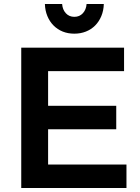

<svg xmlns="http://www.w3.org/2000/svg" viewBox="-20 -938 701 958"><path d="M290 -918Q292 -890 308.5 -872Q325 -854 351 -854Q377 -854 393.5 -872Q410 -890 412 -918H498Q497 -885 485.5 -857.5Q474 -830 454.5 -810.5Q435 -791 408.5 -780.5Q382 -770 351 -770Q319 -770 293 -780.5Q267 -791 247.5 -810.5Q228 -830 216.5 -857.5Q205 -885 204 -918ZM599 -700V-583H220V-410H560V-293H220V-117H611V0H86V-700Z"/></svg>

Font: QuotatisMedium
Style: Regular
Weight: 500
Designer: Julieta Ulanovsky
Foundry: Quotatis-Medium
Version: Version 4.000;PS 004.000;hotconv 1.0.88;makeotf.lib2.5.64775